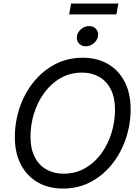

<svg xmlns="http://www.w3.org/2000/svg" viewBox="-20 -1068 801 1098"><path d="M339.8 10.3Q256.8 10.3 195.1 -25.6Q133.3 -61.5 99.1 -127.7Q64.9 -193.8 64.9 -284.2Q64.9 -370.6 92.3 -451.9Q119.6 -533.2 170.9 -597.4Q222.2 -661.6 293.5 -699.7Q364.7 -737.8 453.1 -737.8Q536.1 -737.8 597.7 -701.9Q659.2 -666 693.1 -600.1Q727.1 -534.2 727.1 -443.4Q727.1 -356.4 699.7 -275.4Q672.4 -194.3 621.3 -129.9Q570.3 -65.4 499 -27.6Q427.7 10.3 339.8 10.3ZM343.3 -74.7Q411.6 -74.7 466.3 -106Q521 -137.2 559.3 -189.9Q597.7 -242.7 617.7 -307.9Q637.7 -373 637.7 -441.4Q637.7 -510.3 613.5 -557.4Q589.4 -604.5 546.9 -628.7Q504.4 -652.8 449.7 -652.8Q381.3 -652.8 326.7 -621.6Q272 -590.3 233.4 -537.4Q194.8 -484.4 174.6 -419.4Q154.3 -354.5 154.3 -286.1Q154.3 -217.3 178.5 -170.2Q202.6 -123 245.4 -98.9Q288.1 -74.7 343.3 -74.7ZM470.2 -803.2Q445.8 -803.2 430.9 -820.3Q416 -837.4 419.9 -861.3Q423.8 -885.3 444.6 -902.1Q465.3 -918.9 489.7 -918.9Q514.6 -918.9 529.5 -902.1Q544.4 -885.3 540.5 -861.3Q536.6 -837.4 515.9 -820.3Q495.1 -803.2 470.2 -803.2ZM657.2 -1047.9 645.5 -985.8H375.5L386.7 -1047.9Z"/></svg>

Font: Inter 18pt
Style: Italic
Weight: 400
Italic angle: -9.3988°
Designer: Rasmus Andersson
Foundry: rsms
Version: Version 4.001;git-66647c0bb